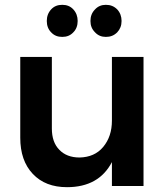

<svg xmlns="http://www.w3.org/2000/svg" viewBox="-20 -771 696 796"><path d="M575 -535H444V-271C444 -227 432 -191 408 -162C384 -133 351 -119 310 -118C274 -118 246 -129 226 -150C205 -171 195 -201 195 -238V-535H64V-200C64 -137 81 -87 116 -50C151 -13 198 5 258 5C346 5 408 -30 444 -99V0H575ZM284 -732C272 -745 257 -751 238 -751C219 -751 204 -745 192 -732C180 -719 174 -703 174 -684C174 -665 180 -649 192 -637C204 -624 219 -618 238 -618C257 -618 272 -624 284 -637C296 -649 302 -665 302 -684C302 -703 296 -719 284 -732ZM466 -732C453 -745 438 -751 419 -751C401 -751 386 -745 374 -732C361 -719 355 -703 355 -684C355 -665 361 -650 374 -637C386 -624 401 -618 419 -618C438 -618 453 -624 466 -637C478 -650 484 -665 484 -684C484 -703 478 -719 466 -732Z"/></svg>

Font: Argentum Sans Medium
Style: Regular
Weight: 500
Designer: Julieta Ulanovsky
Foundry: Julieta Ulanovsky
Version: Version 5.001;January 29, 2019;FontCreator 11.5.0.2425 64-bi